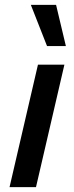

<svg xmlns="http://www.w3.org/2000/svg" viewBox="-20 -764 303 784"><path d="M243 -500 127 0H19L135 -500ZM209 -744 249 -576H172L106 -744Z"/></svg>

Font: Kantumruy Pro Medium
Style: Italic
Weight: 500
Italic angle: -13°
Designer: Sovichet Tep
Foundry: Sovichet Tep
Version: Version 1.002